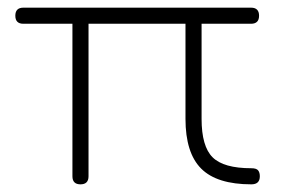

<svg xmlns="http://www.w3.org/2000/svg" viewBox="-20 -481 738 501"><path d="M20 -440Q20 -461 41 -461H635Q656 -461 656 -440Q656 -419 635 -419H506V-171Q506 -99 534.8 -70.5Q563.5 -42 636 -42Q649 -42 653.5 -36.5Q658 -31 658 -21Q658 0 636 0Q546 0 505 -41Q464 -82 464 -171V-419H211V-21Q211 0 190 0Q169 0 169 -21V-419H41Q20 -419 20 -440Z"/></svg>

Font: Jura Light Light
Style: Regular
Weight: 300
Version: Version 5.106